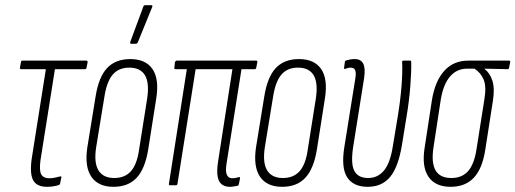

<svg xmlns="http://www.w3.org/2000/svg" viewBox="-20 -715 1989 741"><path d="M161 6Q136 6 121 -4.5Q106 -15 101.5 -38.5Q97 -62 102 -100L157 -448H61Q56 -448 57 -454L61 -476Q62 -481 66 -481H313Q319 -481 318 -474L314 -454Q313 -448 308 -448H192L136 -95Q131 -56 139.5 -41.5Q148 -27 170 -27Q181 -27 192.5 -29.5Q204 -32 212 -34Q217 -36 217 -31L212 -7Q212 -3 207 -1Q199 2 186.5 4Q174 6 161 6Z M418 6Q359 6 332.5 -33Q306 -72 317 -146L349 -343Q361 -418 393.5 -452.5Q426 -487 483 -487Q542 -487 568.5 -448.5Q595 -410 583 -335L552 -138Q540 -64 507.5 -29Q475 6 418 6ZM421 -28Q462 -28 485.5 -54.5Q509 -81 517 -139L548 -335Q557 -395 539.5 -424.5Q522 -454 479 -454Q438 -454 415 -427Q392 -400 383 -342L351 -146Q342 -87 360 -57.5Q378 -28 421 -28ZM486 -546Q483 -546 482.5 -548Q482 -550 483 -554L533 -689Q534 -692 536 -693.5Q538 -695 541 -695H564Q567 -695 568 -693Q569 -691 567 -687L512 -552Q510 -546 503 -546Z M867 6Q849 6 836.5 -3Q824 -12 820 -33.5Q816 -55 822 -94L877 -448H735L665 -6Q664 0 659 0H635Q631 0 632 -6L701 -448H657Q652 -448 653 -454L655 -474Q657 -481 662 -481H969Q974 -481 973 -474L969 -454Q968 -448 963 -448H912L855 -88Q849 -54 855.5 -40.5Q862 -27 876 -27Q883 -27 888.5 -28Q894 -29 900 -31Q908 -34 906 -25L902 -5Q901 1 897 2Q890 3 882.5 4.5Q875 6 867 6Z M1069 6Q1010 6 983.5 -33Q957 -72 968 -146L1000 -343Q1012 -418 1044.5 -452.5Q1077 -487 1134 -487Q1193 -487 1219.5 -448.5Q1246 -410 1234 -335L1203 -138Q1191 -64 1158.5 -29Q1126 6 1069 6ZM1072 -28Q1113 -28 1136.5 -54.5Q1160 -81 1168 -139L1199 -335Q1208 -395 1190.5 -424.5Q1173 -454 1130 -454Q1089 -454 1066 -427Q1043 -400 1034 -342L1002 -146Q993 -87 1011 -57.5Q1029 -28 1072 -28Z M1399 6Q1344 6 1320 -30.5Q1296 -67 1309 -148L1351 -410Q1355 -433 1351 -443.5Q1347 -454 1333 -454Q1328 -454 1322.5 -452.5Q1317 -451 1311 -449Q1307 -448 1308 -454L1311 -476Q1312 -481 1317 -482Q1323 -484 1331.5 -485.5Q1340 -487 1349 -487Q1373 -487 1382 -469Q1391 -451 1385 -412L1343 -148Q1333 -83 1347.5 -55.5Q1362 -28 1401 -28Q1438 -28 1462 -57Q1486 -86 1496 -150L1515 -265Q1525 -325 1529.5 -381.5Q1534 -438 1532 -476Q1532 -481 1537 -481H1563Q1567 -481 1567 -476Q1568 -439 1563.5 -381.5Q1559 -324 1549 -265L1531 -154Q1517 -70 1485.5 -32Q1454 6 1399 6Z M1719 6Q1660 6 1633.5 -33Q1607 -72 1619 -146L1647 -329Q1659 -402 1694.5 -441.5Q1730 -481 1787 -481H1945Q1950 -481 1949 -475L1945 -455Q1944 -448 1940 -448L1850 -450V-449Q1871 -433 1880.5 -403Q1890 -373 1882 -324L1853 -138Q1842 -65 1809 -29.5Q1776 6 1719 6ZM1722 -28Q1763 -28 1786.5 -54.5Q1810 -81 1819 -139L1849 -329Q1858 -381 1846.5 -408Q1835 -435 1811 -450H1783Q1743 -450 1717 -420Q1691 -390 1681 -330L1653 -146Q1644 -87 1661 -57.5Q1678 -28 1722 -28Z"/></svg>

Font: Sofia Sans Extra Condensed ExtraLight
Style: Italic
Weight: 250
Italic angle: -9°
Version: Version 4.100